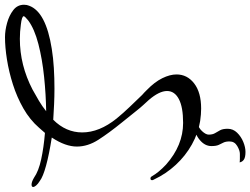

<svg xmlns="http://www.w3.org/2000/svg" viewBox="-146 -612 1027 788"><g transform="rotate(-90 368.0 -218.5)"><path d="M316 93Q304 93 291.5 92Q279 91 265 89Q215 81 168.5 55Q122 29 85 -11Q48 -51 25 -100Q22 -105 22 -108Q22 -115 29 -115Q35 -115 38 -109Q46 -95 58 -80.5Q70 -66 86 -51Q165 19 257 19Q322 19 355 1.5Q388 -16 388 -47Q388 -79 351 -122Q341 -133 330 -145Q319 -157 308 -171L259 -232Q216 -285 188 -328.5Q160 -372 160 -417Q160 -440 169 -465.5Q178 -491 197 -520Q127 -531 81.5 -543.5Q36 -556 19 -569Q6 -577 0 -584.5Q-6 -592 -6 -596Q-6 -603 4 -603Q15 -603 32 -593Q59 -574 107.5 -563.5Q156 -553 216 -548L237 -572Q270 -610 316.5 -636.5Q363 -663 415 -679.5Q467 -696 517.5 -704Q568 -712 609 -712Q636 -712 667 -703.5Q698 -695 720 -678Q742 -661 742 -634Q742 -622 738 -613Q713 -544 561 -520Q524 -514 482.5 -511.5Q441 -509 398 -509Q366 -509 333.5 -510.5Q301 -512 270 -514Q218 -462 218 -395Q218 -325 275 -254Q298 -226 322.5 -200.5Q347 -175 372 -149Q377 -145 382 -140Q387 -135 392 -130Q425 -98 440.5 -66.5Q456 -35 456 -8Q456 36 419 64.5Q382 93 316 93ZM305 -543Q373 -544 446 -551.5Q519 -559 581 -575Q643 -591 678 -617Q695 -631 695 -635Q695 -643 660 -647Q646 -649 631 -650Q616 -651 602 -651Q494 -651 394 -599Q370 -586 347.5 -572.5Q325 -559 305 -543ZM138 275Q116 275 106.5 268.5Q97 262 95 251Q100 252 110 252Q120 252 130 252Q144 252 162.5 241Q181 230 181 210Q181 194 176.5 185Q172 176 167 165.5Q162 155 162 135Q162 108 187.5 87Q213 66 243 66Q247 66 252.5 69Q258 72 258 78Q238 81 223.5 96.5Q209 112 209 124Q209 140 215 150Q221 160 227 171Q233 182 233 202Q233 224 217 240.5Q201 257 179 266Q157 275 138 275Z"/></g></svg>

Font: Birthstone Bounce Medium
Style: Regular
Weight: 500
Designer: Robert E. Leuschke
Foundry: Rob Leuschke
Version: Version 1.010; ttfautohint (v1.8.3)